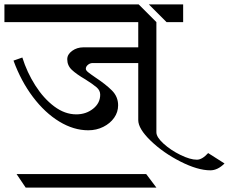

<svg xmlns="http://www.w3.org/2000/svg" viewBox="-34 -709 1035 868"><path d="M673 -609V-111Q673 -89 705.5 -59.5Q738 -30 782 -8.5Q826 13 856 13Q880 13 907 -17L981 30Q950 61 917 61Q860 61 782 21.5Q704 -18 647.5 -72.5Q591 -127 591 -166V-424H385Q373 -424 363.5 -416Q354 -408 354 -398Q354 -391 364.5 -382.5Q375 -374 397 -359Q444 -328 472 -300Q500 -272 500 -233Q500 -202 482 -176.5Q464 -151 433 -135.5Q402 -120 365 -120Q299 -120 234 -159.5Q169 -199 115 -270.5Q61 -342 27 -435L67 -449Q88 -382 125.5 -323Q163 -264 211 -228Q259 -192 311 -192Q355 -192 387 -217.5Q419 -243 419 -281Q419 -300 403 -314Q387 -328 352 -350Q311 -374 290.5 -393.5Q270 -413 270 -441Q270 -463 292 -479Q314 -495 343 -495H591V-609H-14V-689H593ZM794 -609H719L639 -689H794ZM41 78H627L673 139H82Z"/></svg>

Font: Amita
Style: Regular
Weight: 400
Designer: Eduardo Rodriguez Tunni, Modular Infotech, Brian J. Bonislawsky
Foundry: Eduardo Rodriguez Tunni, Modular Infotech, Brian J. Bonislawsky
Version: Version 1.004